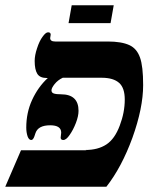

<svg xmlns="http://www.w3.org/2000/svg" viewBox="-45 -711 608 731"><path d="M285 -139 280 -140Q328 -140 360 -161Q392 -182 411 -233Q430 -283 430 -332Q430 -376 409 -395Q387 -415 342 -415H194Q175 -406 163 -391Q151 -376 151 -367Q151 -358 160 -355Q169 -352 187 -352Q254 -352 254 -289Q254 -269 244 -243Q234 -217 220 -197Q207 -178 196 -178Q186 -178 186 -187L188 -206Q188 -234 146 -234Q100 -234 90 -204L86 -192Q81 -178 74 -178Q65 -178 60 -192Q55 -207 55 -225Q55 -282 77 -330Q100 -380 137 -414H133Q107 -414 97 -430Q87 -446 87 -479Q87 -500 96 -527Q105 -555 117 -571Q129 -588 138 -588Q148 -588 148 -579L146 -566Q146 -553 165 -553H365Q418 -553 448 -539Q476 -526 488 -492Q500 -459 500 -387Q500 -300 459 -186Q418 -74 360 0H-25L35 -139ZM228 -691H388L376 -623H216Z"/></svg>

Font: Libra Serif Modern
Style: Bold Italic
Weight: 700
Italic angle: -12°
Designer: Stefan Peev, Context Ltd
Foundry: Stefan Peev, Context Ltd
Version: Version 1.000